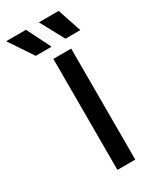

<svg xmlns="http://www.w3.org/2000/svg" viewBox="-269 -785 684 839"><g transform="rotate(-30 72.5 -365.0)"><path d="M60 0V-560H150V0ZM185 -730 225 -610H150L85 -730ZM20 -730 80 -610H0L-80 -730Z"/></g></svg>

Font: Tektur
Style: Regular
Weight: 400
Designer: Adam Jagosz
Foundry: Adam Jagosz
Version: Version 1.005;gftools[0.9.30]